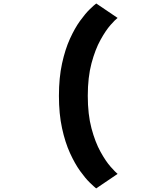

<svg xmlns="http://www.w3.org/2000/svg" viewBox="-20 -842 894 1098"><path d="M530 235.5Q518.5 226.5 493.2 202Q468 177.5 438 135.8Q408 94 380.2 33.2Q352.5 -27.5 334.8 -108.8Q317 -190 317 -294Q317 -397.5 334.8 -478.8Q352.5 -560 380.2 -620.8Q408 -681.5 438.2 -723.2Q468.5 -765 493.5 -789.2Q518.5 -813.5 530.5 -822L652.5 -739.5Q640 -730.5 612.5 -699.5Q585 -668.5 554.8 -614Q524.5 -559.5 503.2 -479.8Q482 -400 482 -294Q482 -187.5 503.2 -108Q524.5 -28.5 554.8 26Q585 80.5 612.5 111.5Q640 142.5 652.5 152.5Z"/></svg>

Font: Trispace SemiExpanded
Style: Bold
Weight: 700
Width: 6
Designer: Tyler Finck
Foundry: Etcetera Type Company
Version: Version 1.210; ttfautohint (v1.8.3)